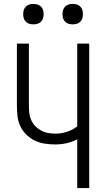

<svg xmlns="http://www.w3.org/2000/svg" viewBox="-20 -957 540 977"><path d="M373 0V-248Q348 -235 319.5 -228.5Q291 -222 262 -222Q235 -222 208 -226Q181 -230 156.5 -242Q132 -254 112.5 -273.5Q93 -293 82 -318Q71 -343 68.5 -370Q66 -397 66 -425V-735H127V-425Q127 -405 128.5 -386Q130 -367 137.5 -349Q145 -331 158 -317Q171 -303 188 -293.5Q205 -284 224 -280.5Q243 -277 262 -277Q292 -277 321 -286.5Q350 -296 373 -314V-735H434V0ZM350 -833Q339 -833 329 -836Q319 -839 311.5 -846.5Q304 -854 301 -864Q298 -874 298 -885Q298 -896 301 -906Q304 -916 311.5 -923.5Q319 -931 329 -934Q339 -937 350 -937Q361 -937 371 -934Q381 -931 388.5 -923.5Q396 -916 399 -906Q402 -896 402 -885Q402 -874 399 -864Q396 -854 388.5 -846.5Q381 -839 371 -836Q361 -833 350 -833ZM150 -833Q139 -833 129 -836Q119 -839 111.5 -846.5Q104 -854 101 -864Q98 -874 98 -885Q98 -896 101 -906Q104 -916 111.5 -923.5Q119 -931 129 -934Q139 -937 150 -937Q161 -937 171 -934Q181 -931 188.5 -923.5Q196 -916 199 -906Q202 -896 202 -885Q202 -874 199 -864Q196 -854 188.5 -846.5Q181 -839 171 -836Q161 -833 150 -833Z"/></svg>

Font: Iosevka Term Curly Light
Style: Regular
Weight: 300
Designer: Belleve Invis
Foundry: Belleve Invis
Version: Version 32.3.0